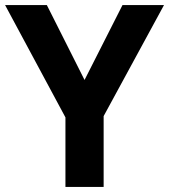

<svg xmlns="http://www.w3.org/2000/svg" viewBox="-20 -734 664 754"><path d="M312 -420 461 -714H624L387 -278V0H237V-273L0 -714H164Z"/></svg>

Font: Noto Sans Thai
Style: Bold
Weight: 700
Designer: Monotype Design Team
Foundry: Monotype Imaging Inc.
Version: Version 2.001